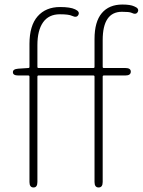

<svg xmlns="http://www.w3.org/2000/svg" viewBox="-20 -827 630 847"><path d="M128 0Q110 0 110 -24V-489Q110 -494 105 -494H61Q37 -494 37 -508Q36 -522 60 -524L105 -527Q110 -527 110 -532V-633Q110 -714 146 -755Q182 -796 245 -796Q290 -796 311 -786Q333 -776 326 -762Q319 -747 298 -757Q284 -764 244 -764Q195 -764 170 -728.5Q145 -693 145 -628V-532Q145 -527 150 -527H392Q397 -527 397 -532V-655Q397 -731 429 -769Q461 -807 520 -807Q555 -807 572 -799Q595 -790 588 -775Q581 -760 559 -771Q550 -775 518 -775Q433 -775 433 -650V-532Q433 -527 438 -527H533Q557 -527 557 -511Q557 -494 533 -494H438Q433 -494 433 -489V-24Q433 0 415 0Q397 0 397 -24V-489Q397 -494 392 -494H150Q145 -494 145 -489V-24Q145 0 128 0Z"/></svg>

Font: Resource Han Rounded KR ExtraLight
Style: Regular
Weight: 250
Designer: Cyano Hao (round all glyphs); Ryoko NISHIZUKA 西塚涼子 (kana, bopomofo & ideographs); Paul D. Hunt (Latin, Greek & Cyrillic)
Foundry: Cyano Hao
Version: 0.990